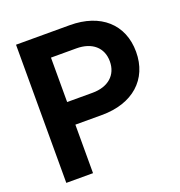

<svg xmlns="http://www.w3.org/2000/svg" viewBox="-131 -839 890 950"><g transform="rotate(-20 314.0 -364.0)"><path d="M57.1 0H197.8V-255.4H337.9C500 -255.4 603.5 -346.7 603.5 -491.7C603.5 -636.7 502 -727.5 339.8 -727.5H57.1ZM197.8 -374.5V-608.4H331.5C414.1 -608.4 465.3 -564 465.3 -491.7C465.3 -419.4 414.1 -374.5 331.5 -374.5Z"/></g></svg>

Font: Raveo Display Display SemiBold
Style: Regular
Weight: 600
Designer: Jakub Foglar, Rasmus Andersson (Inter)
Foundry: Jakubfoglar.com
Version: Version 1.100;Glyphs 3.2.3 (3260)